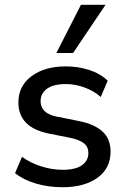

<svg xmlns="http://www.w3.org/2000/svg" viewBox="-20 -775 524 804"><path d="M242 9Q182 9 130 -6.5Q78 -22 43 -50L72 -118Q109 -92 153.5 -78Q198 -64 243 -64Q296 -64 323 -83Q350 -102 350 -134Q350 -160 332 -174.5Q314 -189 278 -197L183 -216Q57 -242 57 -346Q57 -415 112 -456Q167 -497 256 -497Q307 -497 353.5 -482Q400 -467 431 -437L402 -369Q372 -395 333 -409Q294 -423 256 -423Q204 -423 177 -403.5Q150 -384 150 -351Q150 -301 216 -287L311 -268Q376 -255 409.5 -224Q443 -193 443 -140Q443 -70 388 -30.5Q333 9 242 9ZM216 -553 319 -755H422L286 -553Z"/></svg>

Font: Nunito Sans SemiBold
Style: Regular
Weight: 600
Designer: Vernon Adams
Foundry: Vernon Adams
Version: Version 3.101; ttfautohint (v1.8.4.7-5d5b);gftools[0.9.27]